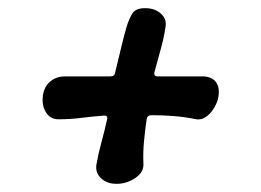

<svg xmlns="http://www.w3.org/2000/svg" viewBox="-20 -485 640 470"><path d="M290 -420Q296 -439 304 -452Q312 -465 335 -465H336Q359 -465 374 -451.5Q389 -438 385 -418Q381 -391 373 -363Q365 -335 358 -308Q356 -298 366 -298Q394 -298 421 -298Q448 -298 475 -298Q497 -298 507.5 -285.5Q518 -273 515 -251V-250Q513 -236 504.5 -221.5Q496 -207 483.5 -198.5Q471 -190 456 -194Q430 -199 404 -201Q378 -203 351 -203Q340 -203 339 -193Q335 -166 332.5 -139Q330 -112 331 -86Q333 -64 311.5 -49.5Q290 -35 266 -35H265Q242 -35 227.5 -48.5Q213 -62 216 -82Q221 -110 228.5 -137.5Q236 -165 242 -192Q245 -203 234 -202Q207 -200 179.5 -196.5Q152 -193 123 -193Q103 -193 92.5 -210Q82 -227 85 -250V-251Q88 -273 103 -285.5Q118 -298 139 -298Q168 -298 195.5 -298Q223 -298 250 -298Q261 -298 262 -308Q269 -336 275.5 -364Q282 -392 290 -420Z"/></svg>

Font: Winky Sans
Style: Bold Italic
Weight: 700
Italic angle: -8.97852°
Designer: Simon Atzbach
Foundry: typofactur
Version: Version 1.205